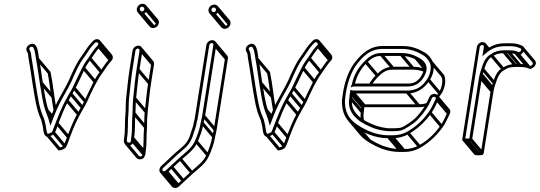

<svg xmlns="http://www.w3.org/2000/svg" viewBox="-20 -714 2775 987"><path d="M131.8 -458.1C125.5 -470.6 144.5 -479 151.4 -469.4C160.7 -452.2 160.5 -434.9 165.6 -408.5C172.7 -372.1 178.5 -322.8 185 -284.6C193.4 -234.8 199.1 -186.8 214.1 -143.5C221.4 -122.5 227.4 -110.4 233.2 -89L239.1 -67.4L247.6 -90.4C263.4 -132.7 280 -172 299.8 -207.2C322.1 -246.9 343.9 -284 361.2 -327.3C366.7 -341.1 377.1 -360 383.2 -372.8C395.6 -398.8 416.6 -423.8 433 -449.8C444.4 -467.8 454 -479.5 467.8 -493.1C478.3 -503.4 491.4 -490.2 482.4 -480.8C463.7 -462.4 450.9 -439 435.7 -418.2C424.4 -402.7 412.2 -385.4 402.8 -366.2C386.4 -332.7 369.4 -299.1 353.7 -264.2C349.1 -254.8 343.6 -244.5 337.3 -235L317.7 -199.8C298.4 -165.3 280.7 -120.3 265.7 -81.9C258.7 -64 254 -50.1 247.8 -36.1C243.6 -32.1 231.6 -26.5 226.7 -26.5C218.9 -26.5 217.2 -60 215.2 -67.9C211.7 -81.3 209.8 -97.5 203.1 -112C181.6 -158 173.8 -219.7 164.1 -277.4C157.9 -313.8 151.5 -364.6 144.7 -401.4C142.4 -413.6 140.7 -424.8 140 -434.1C139 -445.5 134.7 -452.1 131.8 -458.1ZM350.1 -229C375.5 -269.5 395.8 -320.1 416.5 -361.8C425 -378.9 435.7 -394.6 447.6 -410.8C463.8 -433 475.9 -455 492.4 -471.2C516.4 -496.2 483.3 -530 457.5 -502.4C444.2 -488.2 432.4 -475 420.5 -456.2C404.6 -431.2 383.7 -406.8 369.6 -377.2C364 -365.5 353.3 -346.5 347.1 -330.7C330.7 -289.7 308.8 -252.2 286.8 -212.8C270 -182.9 255.4 -150.8 241.9 -115.8C238.8 -125.8 233.4 -136 228.5 -150.5C214.4 -192.1 208.1 -241.7 199.9 -289.4C193.6 -326.7 188.4 -376.1 180.6 -413.5C176.1 -438.8 176.5 -459.4 164.7 -478.6C149 -504.3 104.1 -477.3 118 -449.9C122 -441.3 124.4 -440.2 124.8 -430.5C125.3 -420.6 127.6 -409.8 129.7 -396.6C136.7 -360.5 142.8 -309.6 149.1 -272.6C158.7 -215.7 166.5 -152.5 189.1 -104C194.7 -92 196.6 -76.7 200.4 -62.1C202.6 -53.6 201.9 -11.5 224.3 -11.5C236.6 -11.5 254.2 -20.2 260.4 -29.7C269.9 -44.4 273.8 -63.2 279.7 -78.2C294.9 -117 312 -160.7 330.7 -194.2ZM248.1 -27.7 307.6 43 319.9 32.4 260.4 -38.3ZM266.5 -74.7 326 -4 338.3 -14.6 278.8 -85.3ZM318 -191.7 377.6 -121 389.9 -131.6 330.3 -202.3ZM337.6 -226.7 397.1 -156 409.4 -166.6 349.9 -237.3ZM354.4 -256.7 413.9 -186 426.2 -196.6 366.6 -267.3ZM403.5 -358.7 463 -288 475.3 -298.6 415.8 -369.3ZM435.5 -409.2 495 -338.5 507.3 -349.1 447.8 -419.8ZM481.3 -470.7 540.8 -400 553 -410.6 493.5 -481.3ZM215.1 -141.7 242.8 -108.8 255.1 -119.4 227.4 -152.3ZM186.3 -281.7 245.8 -211 258.1 -221.6 198.6 -292.3ZM167 -405.7 225.5 -336.2C232.9 -300 237.6 -251.4 244.5 -213.9C248.8 -190 251.1 -168.8 255.5 -146.4L270.5 -151.4C258.3 -213.3 253.2 -281.7 239.7 -344.4L179.2 -416.3ZM482.9 -493.8 542.4 -423.1C545.8 -419.1 546.1 -414.2 541.9 -410.1C523.3 -391.6 510.4 -368.3 495.2 -347.5C483.9 -332 471.7 -314.7 462.3 -295.5C445.9 -262 428.9 -228.3 413.2 -193.5C402.7 -172.2 389 -150.2 377.2 -129.1C357.9 -94.6 340.2 -49.6 325.2 -11.2C318.2 6.7 313.5 20.6 307.3 34.6C303.9 37.9 294 42.8 289 43.9L231.6 -24.3L219.4 -13.7L280.7 59.2H283.8C296.5 59.2 315 50.6 320.3 40.5C328.7 24.6 333.5 8 339.2 -7.5C353.3 -46.2 371.7 -90.4 390.2 -123.5L409.7 -158.3C416.1 -168.6 421.6 -178.5 426.8 -189C451.8 -244.2 474.2 -295 507.1 -340.1C523.3 -362.3 535.6 -384.1 551.9 -400.5C563.4 -412.1 561.3 -426 554.7 -433.8L495.2 -504.5Z M697.4 -454 681.9 -356C674.5 -309.4 669.6 -254.4 664.6 -208.6C661.8 -182.2 662.4 -154.2 661.2 -130.2C656.7 -85.2 661.2 -48.5 654.3 -5L654.2 -4.7C653.8 0.2 653.4 5.2 653 10.1C652.8 24.4 632.2 19.8 631.8 10.2L633 -3.5C640 -47.8 635.7 -87.9 639.8 -128.4C642.6 -155.3 640.6 -182.5 643.3 -207.3C648.5 -254.3 653.6 -309.9 660.9 -356L676.4 -454C677.2 -458.9 683.7 -464.5 688.6 -464.5C693.4 -464.5 698.2 -458.9 697.4 -454ZM679.6 -209.4C684.7 -255.2 689.6 -310.2 696.9 -356L712.4 -454C714.6 -467.6 704.5 -479.5 691 -479.5C677.4 -479.5 663.5 -467.6 661.4 -454L645.9 -356C638.5 -309.1 633.4 -253.4 628.2 -206.6C625.3 -179.9 627.3 -152.7 624.7 -127.6C620.3 -84.6 624.8 -46.1 618 -3L617.9 -2.7L616.7 11.8C617 29.7 640.1 44.1 659.4 27.1C662.1 24.6 668.1 8.5 668.1 8.5L669.3 -5.2C676.4 -50.7 672 -88.4 676.3 -131.4C678 -156.4 677 -184.2 679.6 -209.4ZM722.1 -666.5C721.1 -660.1 715.8 -655.5 709.8 -655.5C702.8 -655.5 697.5 -662.6 698.5 -669.5C699.5 -675.4 704.2 -679.5 710.1 -679.5C716.9 -679.5 723.2 -673.5 722.1 -666.5ZM707.4 -640.5C722.2 -640.5 734.8 -652.5 737.1 -666.5C739.5 -682.1 727.7 -694.5 712.5 -694.5C698.5 -694.5 685.7 -683.5 683.5 -669.5C681.1 -654.1 691.8 -640.5 707.4 -640.5ZM702.5 -642.7 762 -572 774.3 -582.6 714.8 -653.3ZM723.4 -661.2 782.9 -590.5 795.2 -601.1 735.7 -671.8ZM654.4 14.3 713.9 85 726.2 74.4 666.7 3.7ZM655.6 0.3 715.2 71 727.4 60.4 667.9 -10.3ZM662.6 -125.7 722.1 -55 734.4 -65.6 674.9 -136.3ZM666 -203.7 725.5 -133 737.8 -143.6 678.2 -214.3ZM683.2 -350.7 742.8 -280 755 -290.6 695.5 -361.3ZM698.8 -448.7 758.3 -378 770.6 -388.6 711 -459.3ZM695.2 -461.2 754.7 -390.4C756.5 -388.3 757.3 -385.5 756.9 -383.3L741.4 -285.3C734 -238.7 729.1 -183.7 724.1 -137.9C721.3 -111.5 721.9 -83.5 720.7 -59.5C716.2 -14.4 720.7 22.2 713.8 65.7L713.8 66L712.5 80.5C712.1 89.9 699.2 93.7 693.3 86.6L633.8 15.9L621.5 26.5L681 97.2C689.6 107.5 707.4 107.9 718.9 97.8C721.6 95.3 727.6 79.2 727.6 79.2L728.8 65.5C735.9 20 731.5 -17.7 735.8 -60.7L735.8 -60.9C735.3 -85.1 736.5 -114 739.2 -138.7C744.2 -184.5 749.2 -239.5 756.4 -285.3L771.9 -383.3C773 -390.3 770.8 -396.5 767 -401L707.5 -471.8ZM719.6 -675.1 779.1 -604.4C781.2 -601.9 782.1 -598.9 781.6 -595.8C780.6 -589.4 775.3 -584.8 769.3 -584.8C766.1 -584.8 763 -586.2 760.9 -588.8L701.3 -659.5L689 -649L748.6 -578.2C752.8 -573.2 759.2 -569.8 766.9 -569.8C781.7 -569.8 794.4 -581.8 796.6 -595.8C797.8 -603.4 795.5 -610.1 791.4 -615L731.9 -685.7Z M1070.9 -507.5C1056.9 -507.5 1043.2 -496.7 1040.8 -482L980.6 -101.7C979.7 -96.2 976.5 -88.1 975.5 -82L973.7 -70.9C972.4 -67.5 970.2 -60.6 969.4 -56.1C967.3 -51.2 965.5 -45.7 963.9 -39.9C953.1 -1.5 942.4 19.6 917.4 40.6C887.9 65.3 865.9 85.5 835.2 115L809.3 139.1C804.1 144.1 800.6 150.8 799.6 157.5C797.3 171.8 808.1 181.5 821.8 181.5C828.9 181.5 835.8 178.5 841.3 172.9L866.9 149.1C884.1 133.1 898.9 119.4 911.3 108.1C940.7 81.5 977.6 57.2 995.9 15C1008.3 -13.7 1021 -47.1 1026.5 -82C1028.1 -92 1032.2 -105.7 1034.2 -118L1091.8 -482C1094.1 -496.2 1085.2 -507.5 1070.9 -507.5ZM1076.8 -482 1019.2 -118C1017.5 -107.3 1013.3 -93.6 1011.5 -82C1006.3 -49 994.3 -17.2 982 11C966.2 47.6 933.5 69.3 902 97.9C889.5 109.2 874.7 122.9 857.5 138.9L831.5 163.1C828.9 165.5 827.2 166.5 824.1 166.5C818.2 166.5 813.6 163.3 814.6 157.5C815.1 154.2 816.4 151.6 819.2 148.8L844.8 125C875.3 95.6 897 75.7 926.1 51.4C954.5 27.6 967.3 1.3 978.5 -38.1C980.2 -44.4 982 -49.3 984 -53.9L984.2 -55C984.9 -59.2 986.5 -64.2 988.4 -69.1L990.5 -82C991.4 -87.6 993.2 -93.9 995.4 -100.2L1055.8 -482C1056.8 -488 1062.1 -492.5 1068.5 -492.5C1074.7 -492.5 1077.8 -488.3 1076.8 -482ZM1090.4 -662.5C1089.4 -656.2 1084 -651.5 1078.7 -651.5C1071.4 -651.5 1065.7 -658.2 1066.9 -665.5C1067.7 -670.8 1073.2 -675.5 1079.5 -675.5C1086 -675.5 1091.5 -669 1090.4 -662.5ZM1076.3 -636.5C1090.9 -636.5 1103.3 -648.9 1105.4 -662.5C1107.8 -677.5 1096.9 -690.5 1081.9 -690.5C1068.3 -690.5 1054.2 -680.1 1051.9 -665.5C1049.4 -649.7 1060.6 -636.5 1076.3 -636.5ZM1071.4 -638.7 1130.9 -568 1143.2 -578.6 1083.7 -649.3ZM1091.8 -657.2 1151.3 -586.5 1163.6 -597.1 1104.1 -667.8ZM816.8 179.3 876.3 250 888.6 239.4 829.1 168.7ZM830.2 173.3 889.8 244 902 233.4 842.5 162.7ZM856 149.3 915.6 220 927.8 209.4 868.3 138.7ZM900.6 108.3 960.1 179 972.3 168.4 912.8 97.7ZM982.8 18.3 1042.3 89 1054.6 78.4 995.1 7.7ZM1012.8 -76.7 1072.4 -6 1084.6 -16.6 1025.1 -87.3ZM1020.6 -112.7 1080.1 -42 1092.4 -52.6 1032.8 -123.3ZM1078.2 -476.7 1137.7 -406 1150 -416.6 1090.5 -487.3ZM1075.1 -489.8 1134.7 -419.1C1136.1 -417.3 1136.9 -414.8 1136.3 -411.3L1078.7 -47.3C1077 -36.6 1072.8 -22.9 1071 -11.3C1065.8 21.7 1053.8 53.5 1041.5 81.7C1025.7 118.3 993 140 961.6 168.6C949 179.9 934.2 193.6 917 209.7L891 233.8C888.8 236.4 886.4 237.2 883.6 237.2C880 237.2 877.1 235.8 875.5 234L816 163.3L803.7 173.9L863.2 244.6C867.4 249.6 874 252.2 881.3 252.2C888.4 252.2 895.3 249.2 900.8 243.6L926.4 219.8C943.6 203.8 958.4 190.1 970.8 178.8C1000.2 152.2 1037.1 127.9 1055.4 85.7C1067.8 57 1080.5 23.6 1086 -11.3C1087.6 -21.2 1091.7 -35 1093.7 -47.3L1151.3 -411.3C1152.5 -418.4 1150.9 -425 1146.9 -429.7L1087.4 -500.4ZM1087.8 -671.5 1147.3 -600.8C1149.5 -598.2 1150.4 -594.9 1149.9 -591.8C1149 -585.5 1143.5 -580.8 1138.2 -580.8C1134.6 -580.8 1131.3 -582.4 1129.1 -585L1069.6 -655.7L1057.3 -645.1L1116.8 -574.4C1121.2 -569.2 1127.9 -565.8 1135.8 -565.8C1150.4 -565.8 1162.8 -578.2 1164.9 -591.8C1166.2 -599.4 1163.8 -606.4 1159.6 -611.4L1100.1 -682.1Z M1259.8 -458.1C1253.5 -470.6 1272.5 -479 1279.4 -469.4C1288.7 -452.2 1288.5 -434.9 1293.6 -408.5C1300.7 -372.1 1306.5 -322.8 1313 -284.6C1321.4 -234.8 1327.1 -186.8 1342.1 -143.5C1349.4 -122.5 1355.4 -110.4 1361.2 -89L1367.1 -67.4L1375.6 -90.4C1391.4 -132.7 1408 -172 1427.8 -207.2C1450.1 -246.9 1471.9 -284 1489.2 -327.3C1494.7 -341.1 1505.1 -360 1511.2 -372.8C1523.6 -398.8 1544.6 -423.8 1561 -449.8C1572.4 -467.8 1582 -479.5 1595.8 -493.1C1606.3 -503.4 1619.4 -490.2 1610.4 -480.8C1591.7 -462.4 1578.9 -439 1563.7 -418.2C1552.4 -402.7 1540.2 -385.4 1530.8 -366.2C1514.4 -332.7 1497.4 -299.1 1481.7 -264.2C1477.1 -254.8 1471.6 -244.5 1465.3 -235L1445.7 -199.8C1426.4 -165.3 1408.7 -120.3 1393.7 -81.9C1386.7 -64 1382 -50.1 1375.8 -36.1C1371.6 -32.1 1359.6 -26.5 1354.7 -26.5C1346.9 -26.5 1345.2 -60 1343.2 -67.9C1339.7 -81.3 1337.8 -97.5 1331.1 -112C1309.6 -158 1301.8 -219.7 1292.1 -277.4C1285.9 -313.8 1279.5 -364.6 1272.7 -401.4C1270.4 -413.6 1268.7 -424.8 1268 -434.1C1267 -445.5 1262.7 -452.1 1259.8 -458.1ZM1478.1 -229C1503.5 -269.5 1523.8 -320.1 1544.5 -361.8C1553 -378.9 1563.7 -394.6 1575.6 -410.8C1591.8 -433 1603.9 -455 1620.4 -471.2C1644.4 -496.2 1611.3 -530 1585.5 -502.4C1572.2 -488.2 1560.4 -475 1548.5 -456.2C1532.6 -431.2 1511.7 -406.8 1497.6 -377.2C1492 -365.5 1481.3 -346.5 1475.1 -330.7C1458.7 -289.7 1436.8 -252.2 1414.8 -212.8C1398 -182.9 1383.4 -150.8 1369.9 -115.8C1366.8 -125.8 1361.4 -136 1356.5 -150.5C1342.4 -192.1 1336.1 -241.7 1327.9 -289.4C1321.6 -326.7 1316.4 -376.1 1308.6 -413.5C1304.1 -438.8 1304.5 -459.4 1292.7 -478.6C1277 -504.3 1232.1 -477.3 1246 -449.9C1250 -441.3 1252.4 -440.2 1252.8 -430.5C1253.3 -420.6 1255.6 -409.8 1257.7 -396.6C1264.7 -360.5 1270.8 -309.6 1277.1 -272.6C1286.7 -215.7 1294.5 -152.5 1317.1 -104C1322.7 -92 1324.6 -76.7 1328.4 -62.1C1330.6 -53.6 1329.9 -11.5 1352.3 -11.5C1364.6 -11.5 1382.2 -20.2 1388.4 -29.7C1397.9 -44.4 1401.8 -63.2 1407.7 -78.2C1422.9 -117 1440 -160.7 1458.7 -194.2ZM1376.1 -27.7 1435.6 43 1447.9 32.4 1388.4 -38.3ZM1394.5 -74.7 1454 -4 1466.3 -14.6 1406.8 -85.3ZM1446 -191.7 1505.6 -121 1517.9 -131.6 1458.3 -202.3ZM1465.6 -226.7 1525.1 -156 1537.4 -166.6 1477.9 -237.3ZM1482.4 -256.7 1541.9 -186 1554.2 -196.6 1494.6 -267.3ZM1531.5 -358.7 1591 -288 1603.3 -298.6 1543.8 -369.3ZM1563.5 -409.2 1623 -338.5 1635.3 -349.1 1575.8 -419.8ZM1609.3 -470.7 1668.8 -400 1681 -410.6 1621.5 -481.3ZM1343.1 -141.7 1370.8 -108.8 1383.1 -119.4 1355.4 -152.3ZM1314.3 -281.7 1373.8 -211 1386.1 -221.6 1326.6 -292.3ZM1295 -405.7 1353.5 -336.2C1360.9 -300 1365.6 -251.4 1372.5 -213.9C1376.8 -190 1379.1 -168.8 1383.5 -146.4L1398.5 -151.4C1386.3 -213.3 1381.2 -281.7 1367.7 -344.4L1307.2 -416.3ZM1610.9 -493.8 1670.4 -423.1C1673.8 -419.1 1674.1 -414.2 1669.9 -410.1C1651.3 -391.6 1638.4 -368.3 1623.2 -347.5C1611.9 -332 1599.7 -314.7 1590.3 -295.5C1573.9 -262 1556.9 -228.3 1541.2 -193.5C1530.7 -172.2 1517 -150.2 1505.2 -129.1C1485.9 -94.6 1468.2 -49.6 1453.2 -11.2C1446.2 6.7 1441.5 20.6 1435.3 34.6C1431.9 37.9 1422 42.8 1417 43.9L1359.6 -24.3L1347.4 -13.7L1408.7 59.2H1411.8C1424.5 59.2 1443 50.6 1448.3 40.5C1456.7 24.6 1461.5 8 1467.2 -7.5C1481.3 -46.2 1499.7 -90.4 1518.2 -123.5L1537.7 -158.3C1544.1 -168.6 1549.6 -178.5 1554.8 -189C1579.8 -244.2 1602.2 -295 1635.1 -340.1C1651.3 -362.3 1663.6 -384.1 1679.9 -400.5C1691.4 -412.1 1689.3 -426 1682.7 -433.8L1623.2 -504.5Z M1789.2 -282.1C1789.1 -281.8 1788.7 -280.2 1787.7 -277.8L1782.3 -264.5L1796 -268.9C1797.5 -269.4 1798.1 -269.5 1798.1 -269.5H2077.7C2114.9 -269.5 2142.1 -290.5 2158 -316.8C2164 -326.9 2171.5 -342.7 2172.8 -355.7C2176.7 -393.1 2145.1 -411.4 2122.7 -422.8C2101.1 -433.7 2077.4 -441.5 2043.9 -441.5L1940.9 -441.5C1900.9 -441.5 1877.2 -421.8 1855.8 -400.9C1825.3 -371.1 1800.1 -333.3 1789.2 -282.1ZM1804.8 -284.5C1816.4 -329.8 1837.5 -363.6 1865.6 -391.1C1886.3 -411.3 1904.5 -426.5 1938.6 -426.5L2041.6 -426.5C2072.6 -426.5 2093.7 -419.6 2114.1 -409.2C2133 -399.6 2162.5 -384.8 2157.7 -355L2157.6 -354.2C2157.9 -345.9 2150 -331 2145.4 -323.2C2132.2 -301 2111.3 -284.5 2080.1 -284.5ZM2003.6 -54.5H1983.6C1977.9 -54.5 1973.1 -54.8 1968.8 -55.4C1939 -59.2 1913.2 -66.6 1890.1 -76.9C1869.2 -86.3 1846.7 -97.4 1831.9 -110C1806.3 -131.8 1782.6 -158.6 1790.4 -208L1790.5 -208.3C1791 -217.1 1792.1 -224.5 1793.5 -233.5H2072C2128.9 -233.5 2163.4 -263.4 2188.4 -300.7C2206.8 -328.3 2216.9 -369.4 2203.9 -397.9C2195.2 -417.2 2179.9 -435.4 2161 -445.7C2131.2 -461.9 2098.8 -477.5 2049.6 -477.5H1946.6C1881.4 -477.5 1840.9 -437.9 1810.4 -401.2C1775.4 -359.2 1753.3 -302 1742.4 -233C1739.2 -212.7 1736.1 -192.4 1738.5 -175.1C1742.1 -116.7 1773 -80.8 1814.5 -55C1854.7 -30 1907.7 -3.5 1975.6 -3.5H1995.6C2028.7 -3.5 2055.5 -10.7 2080 -24.7C2126.9 -51.5 2165.2 -87.8 2196.3 -131.3C2211.9 -153.1 2221.7 -176.5 2232.8 -199.8C2237.4 -209.5 2235.8 -218.1 2231.1 -223.8C2221.4 -235.3 2196.1 -235.3 2186.8 -214.2C2180.6 -201.8 2174.8 -186.6 2167.9 -175C2153.2 -150.6 2134.4 -126.3 2115.1 -106.7C2108.1 -99.6 2089.4 -85.2 2078.1 -78.2C2058.4 -65.9 2045.8 -55.5 2021.8 -55.5H2021.3C2016.1 -54.8 2010.2 -54.5 2003.6 -54.5ZM1778.4 -233C1777.1 -224.8 1776.8 -216.3 1775.4 -207.4C1769.2 -168.8 1781.4 -140.5 1798.8 -119.9C1819.9 -94.8 1848.2 -77 1882.3 -63C1906.6 -51 1933.9 -44.5 1964.4 -40.6C1969.3 -39.9 1975 -39.5 1981.3 -39.5H2001.3C2007.9 -39.5 2015.2 -40.4 2019.8 -40.5C2050.6 -41.4 2066.2 -55.1 2084.4 -65.7C2095.2 -72.1 2116 -87.6 2125.2 -97.2C2145.6 -117.8 2165.2 -143.4 2180.6 -169C2188.8 -182.5 2194.7 -198.3 2200.3 -209.6C2205.5 -220.9 2225 -217.3 2219.2 -204.2C2207.6 -180.8 2198.6 -157.8 2184.4 -138.7C2154.3 -95.8 2118.7 -62.9 2073.8 -37.3C2054 -26 2029.9 -18.5 1997.9 -18.5H1977.9C1914.1 -18.5 1863.4 -43.5 1824 -68C1785.3 -92 1756.7 -124 1753.6 -178.6C1753.3 -187 1752.4 -195.4 1754.1 -206L1754.2 -206.3L1754.2 -206.5C1755 -215.7 1756.1 -224.5 1757.4 -233C1767.9 -299.4 1789.3 -354.6 1821.4 -392.8C1852.6 -429.9 1886.9 -462.5 1944.3 -462.5H2047.3C2093.2 -462.5 2122.7 -448.3 2152.1 -432.3C2168.4 -423.4 2182.3 -406.9 2189.9 -390.1C2199.8 -368.2 2191.9 -331.9 2175.9 -307.2C2153.1 -272.1 2123.3 -248.5 2074.4 -248.5H1794.3C1793.2 -248.5 1792.1 -248.7 1790.8 -249.1L1781.5 -252.5ZM2067 -235.7 2126.5 -165 2138.8 -175.6 2079.3 -246.3ZM2176 -298.7 2235.5 -228 2247.8 -238.6 2188.3 -309.3ZM1813.1 -56.2 1872.6 14.5 1884.9 3.9 1825.4 -66.8ZM1970.6 -5.7 2030.1 65 2042.4 54.4 1982.9 -16.3ZM1990.6 -5.7 2050.1 65 2062.4 54.4 2002.9 -16.3ZM2070.8 -25.7 2130.3 45 2142.6 34.4 2083 -36.3ZM2184.2 -129.7 2243.7 -59 2256 -69.6 2196.5 -140.3ZM2219.9 -196.7 2279.4 -126 2291.7 -136.6 2232.1 -207.3ZM1776.8 -202.7 1836.3 -132 1848.6 -142.6 1789.1 -213.3ZM1790.5 -276.7 1794.7 -271.7 1807 -282.3 1802.8 -287.3ZM1854.6 -390.7 1914.1 -320 1926.4 -330.6 1866.9 -401.3ZM1933.6 -428.7 1993.1 -358 2005.4 -368.6 1945.9 -439.3ZM2036.6 -428.7 2096.1 -358 2108.4 -368.6 2048.9 -439.3ZM2112.3 -410.7 2159.6 -354.4 2171.9 -365 2124.5 -421.3ZM2168.9 -358.2C2150.7 -365.8 2130.2 -370.8 2103.4 -370.8L2000.4 -370.8C1960.4 -370.8 1936.9 -351 1915.3 -330.2C1899.9 -315.3 1887.1 -298.9 1875.9 -280L1888.8 -274C1899 -291.2 1911.1 -306.9 1925.1 -320.4C1945.9 -340.4 1964 -355.8 1998.1 -355.8L2101.1 -355.8C2125.9 -355.8 2144.4 -351.3 2161.2 -344.3ZM1779.8 -227.7 1837.4 -159.2C1836.1 -150.2 1836.2 -144.7 1834.9 -136.7C1832.1 -119 1833.2 -101.8 1837.1 -87.9L1851.8 -94C1848.3 -106.2 1847.3 -120.3 1849.9 -137.3L1850 -137.6L1850 -137.9C1850.7 -146.3 1851.7 -154.5 1852.9 -162.3L1853.4 -165.4L1792.1 -238.3ZM2218.8 -213.2 2278.3 -142.5C2279.9 -140.6 2280.8 -137.8 2278.7 -133.5C2267.3 -110 2258.1 -87.1 2243.9 -68C2214.4 -26 2178 9 2133.3 33.4C2113.4 44.3 2089.5 52.2 2057.4 52.2H2037.4C1973.6 52.2 1923 27.2 1883.5 2.7C1867.5 -7.2 1853.4 -18.5 1842 -32L1782.5 -102.7L1770.2 -92.1L1829.7 -21.4C1842.1 -6.7 1857.3 5.4 1874 15.8C1914.2 40.7 1967.2 67.2 2035.1 67.2H2055.1C2088.2 67.2 2115 60 2139.5 46C2186.4 19.2 2224.7 -17.1 2255.8 -60.6C2271.4 -82.4 2281.2 -105.8 2292.3 -129.1C2296.9 -138.8 2295.3 -147.4 2290.6 -153.1L2231.1 -223.8ZM2190.8 -388.7 2249.7 -318.6C2259.2 -295.5 2250.3 -261.1 2235.4 -236.5C2231 -229.2 2227 -225 2222.3 -219.5L2233.1 -210.9C2238.3 -216.9 2243.1 -223.2 2247.7 -229.7C2266.4 -257 2275.4 -300.8 2263.1 -328L2203 -399.3ZM2176 -185.3C2163.9 -180.6 2150.1 -177.8 2133.9 -177.8H1857L1799.3 -246.3L1787 -235.7L1848.4 -162.8H2131.5C2149.4 -162.8 2165.4 -165.9 2179.6 -171.5Z M2460.8 -497.5C2446.9 -497.5 2433.5 -486.3 2431.3 -472L2356.2 2C2354.3 13.8 2368.9 13.5 2379.9 13.5C2387.9 13.5 2405.1 15.4 2407.2 2L2457.4 -315C2458.5 -321.7 2459.6 -327 2461 -331.5L2461.1 -332C2462.4 -340.2 2466.2 -347.8 2469 -356.9C2478 -386.8 2490.1 -413.6 2510.1 -422.7C2525.8 -434.7 2541.8 -440.5 2568.8 -440.5H2592.8C2605.6 -440.5 2617.4 -439.6 2626.8 -436.9L2635.7 -433.1C2665.8 -419.3 2689.8 -471.6 2661.4 -480.1L2651.4 -484C2636.7 -490.5 2619.9 -491.5 2600.8 -491.5H2576.8C2535.7 -491.5 2507 -479.6 2480.4 -460.1L2482.3 -472C2484.5 -486.1 2474.8 -497.5 2460.8 -497.5ZM2467.3 -472 2459.8 -424.9 2474.6 -437.7C2501.3 -460.7 2529 -476.5 2574.5 -476.5H2598.5C2617.3 -476.5 2631.8 -475.1 2643.7 -470L2654.5 -465.9C2666.8 -461.8 2654.4 -442 2643.6 -446.9L2633.9 -451.1C2623.1 -454.5 2609 -455.5 2595.1 -455.5H2571.1C2542.6 -455.5 2521.3 -448.2 2503.7 -435.3C2475.4 -421.5 2463 -387.5 2454.4 -359C2452.4 -352.2 2448.4 -342.5 2446.2 -332.5C2444.9 -326.7 2443.5 -321.8 2442.4 -315L2392.8 -2.1C2390.3 -1.7 2386.8 -1.5 2382.2 -1.5C2377.6 -1.5 2373.9 -1.8 2371.8 -2.1L2446.3 -472C2447.2 -477.9 2452.7 -482.5 2458.4 -482.5C2464.2 -482.5 2468.2 -477.8 2467.3 -472ZM2374.9 11.3 2434.4 82 2446.7 71.4 2387.2 0.7ZM2393.5 7.3 2453 78 2465.3 67.4 2405.8 -3.3ZM2443.8 -309.7 2503.3 -239 2515.5 -249.6 2456 -320.3ZM2447.4 -326.7 2507 -256 2519.2 -266.6 2459.7 -337.3ZM2455.5 -352.7 2515.1 -282 2527.4 -292.6 2467.8 -363.3ZM2500.8 -423.7 2560.3 -353 2572.6 -363.6 2513.1 -434.3ZM2563.8 -442.7 2623.3 -372 2635.6 -382.6 2576.1 -453.3ZM2587.8 -442.7 2647.3 -372 2659.6 -382.6 2600.1 -453.3ZM2468.6 -466.7 2481.5 -451.4 2493.8 -462 2480.9 -477.3ZM2465.4 -479.4 2486.2 -454.6 2498.5 -465.2 2477.7 -490ZM2657.8 -463.9 2717.3 -393.2C2723.4 -386.1 2712.4 -373.3 2704.4 -375.7L2645.8 -445.3L2633.5 -434.7L2693.9 -363C2716.1 -352.6 2747.5 -382.6 2729.6 -403.8L2670.1 -474.5ZM2520.5 -260.8 2520.6 -261.3C2521.9 -269.5 2525.7 -277 2528.5 -286.2C2537.6 -316.4 2549.6 -342.4 2569.6 -352C2585.5 -363.9 2601.2 -369.8 2628.3 -369.8H2652.3C2665.3 -369.8 2678 -368.7 2686.6 -366.1L2713.2 -358.1L2636.5 -449.3L2624.2 -438.7L2670 -384.3C2663.2 -384.7 2660.1 -384.8 2654.6 -384.8H2630.7C2602.1 -384.8 2580.8 -377.5 2563.3 -364.6C2534.9 -350.8 2522.5 -316.8 2514 -288.3C2511.9 -281.5 2507.9 -271.8 2505.7 -261.8C2504.4 -256 2503 -251 2501.9 -244.3L2452.3 68.6C2449.8 69 2446.4 69.2 2441.8 69.2C2435 69.2 2430.5 68.5 2429.3 68.2L2370.2 -2L2357.9 8.6L2417.4 79.3C2422 84.7 2429.8 84.2 2439.4 84.2C2447.4 84.2 2464.6 86.1 2466.7 72.7L2516.9 -244.3C2518 -251 2519.1 -256.3 2520.5 -260.8Z"/></svg>

Font: CiSf OpenHand
Style: GlsObl
Weight: 400
Foundry: Cannot Into Space Fonts
Version: Version 0.7892